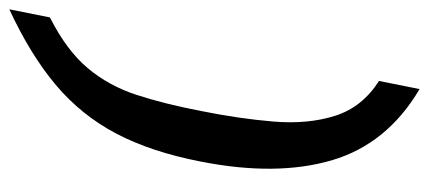

<svg xmlns="http://www.w3.org/2000/svg" viewBox="-268 -488 899 402"><g transform="rotate(-90 181.0 -287.5)"><path d="M212 57 195 142Q80 74 46 -41.5Q12 -157 43 -315Q63 -419 101.5 -492.5Q140 -566 203.5 -619.5Q267 -673 362 -717L345 -632Q276 -597 239 -553Q202 -509 183 -451Q164 -393 149 -315Q133 -236 127 -164Q121 -92 139 -35Q157 22 212 57Z"/></g></svg>

Font: Lisu Bosa ExtraBold
Style: Italic
Weight: 800
Italic angle: -19°
Designer: David Morse, Annie Olsen, Victor Gaultney, Frank Grießhammer (Latin)
Foundry: SIL International
Version: Version 2.000